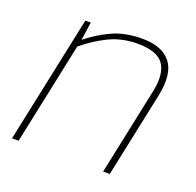

<svg xmlns="http://www.w3.org/2000/svg" viewBox="-102 -657 779 764"><g transform="rotate(20 287.0 -275.0)"><path d="M24 0 138 -540H161L150 -463Q197 -501 250.5 -525.5Q304 -550 377 -550Q461 -550 497.5 -503.5Q534 -457 514 -360L438 0H410L487 -366Q504 -444 477 -484.5Q450 -525 365 -525Q300 -525 246 -499Q192 -473 143 -432L52 0Z"/></g></svg>

Font: Kanit Thin
Style: Italic
Weight: 250
Italic angle: -12°
Designer: Katatrad Team
Foundry: CadsonDemak
Version: Version 2.000; ttfautohint (v1.8.3)